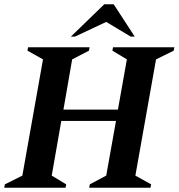

<svg xmlns="http://www.w3.org/2000/svg" viewBox="-34 -882 839 902"><path d="M-14 0 -11 -16 71 -57 168 -603 95 -644 98 -660H387L384 -644L305 -603L264 -367H520L562 -603L494 -644L497 -660H785L782 -644L699 -603L602 -57L676 -16L673 0H385L388 -16L465 -57L511 -314H254L209 -57L277 -16L274 0ZM299 -710 456 -862H500L599 -710H580L465 -779L318 -710Z"/></svg>

Font: Spectral SC
Style: Bold Italic
Weight: 700
Italic angle: -10°
Designer: Jean-Baptiste Levee
Foundry: Production Type
Version: Version 2.001